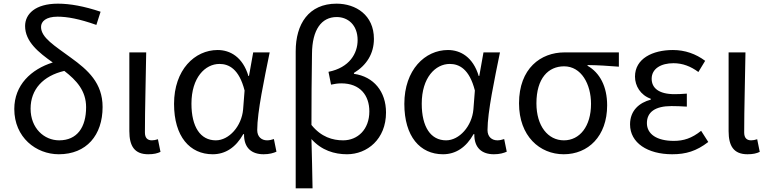

<svg xmlns="http://www.w3.org/2000/svg" viewBox="-20 -829 4197 1048"><path d="M303 -63C221 -63 147 -129 147 -236C147 -341 215 -415 331 -442C397 -391 450 -334 450 -244C450 -134 401 -63 303 -63ZM529 -765C439 -795 363 -809 296 -809C172 -809 117 -752 117 -687C117 -602 190 -543 268 -488C150 -451 58 -365 58 -234C58 -79 177 13 301 13C452 13 540 -91 540 -245C540 -376 460 -447 367 -514C279 -579 204 -623 204 -682C204 -712 231 -738 294 -738C347 -738 413 -726 506 -693Z M789 13C820 13 839 8 856 0L842 -69C830 -65 819 -63 809 -63C786 -63 771 -75 771 -106C771 -237 776 -396 778 -543H686V-113C686 -32 714 13 789 13Z M1141 13C1210 13 1267 -24 1308 -97H1312C1311 -21 1354 13 1419 13C1451 13 1473 6 1489 -1L1475 -70C1464 -66 1450 -63 1438 -63C1408 -63 1384 -82 1384 -119C1384 -218 1423 -400 1452 -543H1362L1339 -414H1336C1305 -518 1236 -556 1168 -556C1043 -556 930 -448 930 -262C930 -84 1016 13 1141 13ZM1158 -63C1074 -63 1025 -136 1025 -263C1025 -406 1100 -480 1178 -480C1229 -480 1285 -453 1315 -335L1307 -232C1299 -140 1230 -63 1158 -63Z M1594 199H1686C1684 108 1683 22 1680 -70C1735 -8 1806 13 1874 13C1984 13 2087 -69 2087 -215C2087 -329 2020 -411 1912 -426V-431C1981 -473 2021 -536 2021 -617C2021 -747 1922 -809 1817 -809C1665 -809 1594 -698 1594 -549ZM1853 -63C1796 -63 1733 -81 1680 -147C1680 -279 1681 -407 1683 -536C1684 -666 1734 -736 1818 -736C1879 -736 1932 -693 1932 -610C1932 -538 1888 -460 1773 -437L1787 -367C1805 -371 1824 -374 1843 -374C1946 -374 1996 -308 1996 -221C1996 -122 1932 -63 1853 -63Z M2398 13C2467 13 2524 -24 2565 -97H2569C2568 -21 2611 13 2676 13C2708 13 2730 6 2746 -1L2732 -70C2721 -66 2707 -63 2695 -63C2665 -63 2641 -82 2641 -119C2641 -218 2680 -400 2709 -543H2619L2596 -414H2593C2562 -518 2493 -556 2425 -556C2300 -556 2187 -448 2187 -262C2187 -84 2273 13 2398 13ZM2415 -63C2331 -63 2282 -136 2282 -263C2282 -406 2357 -480 2435 -480C2486 -480 2542 -453 2572 -335L2564 -232C2556 -140 2487 -63 2415 -63Z M3057 13C3190 13 3294 -85 3294 -254C3294 -357 3254 -432 3187 -470V-474C3247 -473 3297 -470 3358 -465V-543H3061C2932 -543 2813 -456 2813 -265C2813 -86 2926 13 3057 13ZM3058 -63C2971 -63 2908 -141 2908 -265C2908 -402 2973 -467 3059 -467C3153 -467 3206 -370 3206 -262C3206 -139 3144 -63 3058 -63Z M3649 13C3724 13 3781 -4 3846 -54L3807 -115C3756 -74 3711 -60 3658 -60C3565 -60 3511 -97 3511 -157C3511 -217 3556 -250 3645 -250C3672 -250 3697 -249 3729 -247V-318C3703 -316 3683 -315 3662 -315C3574 -315 3537 -350 3537 -399C3537 -455 3589 -484 3656 -484C3706 -484 3750 -467 3792 -436L3829 -497C3778 -535 3719 -556 3653 -556C3542 -556 3446 -509 3446 -411C3446 -360 3476 -310 3532 -290V-285C3471 -269 3419 -227 3419 -150C3419 -49 3515 13 3649 13Z M4060 13C4091 13 4110 8 4127 0L4113 -69C4101 -65 4090 -63 4080 -63C4057 -63 4042 -75 4042 -106C4042 -237 4047 -396 4049 -543H3957V-113C3957 -32 3985 13 4060 13Z"/></svg>

Font: Kinto Sans
Style: Regular
Weight: 400
Designer: Authors: Ryoko NISHIZUKA  (kana & ideographs); Paul D. Hunt (Latin, Greek & Cyrillic); Wenlong ZHANG  (bopomofo); Sandol
Foundry: Adobe Systems Incorporated, ookami Inc.
Version: Version 0.001